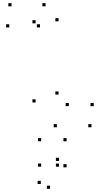

<svg xmlns="http://www.w3.org/2000/svg" viewBox="-20 -795 660 1215"><path d="M558.8 10.4V-9.6H538.8V10.4ZM572.9 -123.2V-143.2H552.9V-123.2ZM415.4 -123.2V-143.2H395.4V-123.2ZM350.5 -196.5V-216.5H330.5V-196.5ZM350.5 -660V-680H330.5V-660ZM268.3 -755V-775H248.3V-755ZM52.9 -755V-775H32.9V-755ZM38.8 -621.4V-641.4H18.8V-621.4ZM233.2 -621.4V-641.4H213.2V-621.4ZM205.4 -647.3V-667.3H185.4V-647.3ZM205.4 -146.5V-166.5H185.4V-146.5ZM339.9 10.4V-9.6H319.9V10.4ZM353.8 259.8V239.8H333.8V259.8ZM353.8 223.4V203.4H333.8V223.4ZM238.2 369.3V349.3H218.2V369.3ZM296.5 399.8V379.8H276.5V399.8ZM401.4 263.9V243.9H381.4V263.9ZM401.4 98.9V78.9H381.4V98.9ZM240.6 98.9V78.9H220.6V98.9ZM240.6 259.8V239.8H220.6V259.8Z"/></svg>

Font: Monaspace Krypton Dots Var
Style: Regular
Weight: 400
Designer: Riley Cran and the Lettermatic Team
Version: Version 1.100 (Monaspace Krypton Dots)